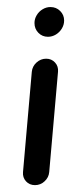

<svg xmlns="http://www.w3.org/2000/svg" viewBox="-20 -539 207 559"><path d="M166.7 -479.3Q166.7 -467 160.2 -456.1Q153.7 -445.2 142.8 -438.5Q131.9 -431.9 119.6 -431.9Q103 -431.9 91.7 -443.5Q80.4 -455.2 80.4 -471.9Q80.4 -484.1 86.9 -494.8Q93.3 -505.6 104.1 -512Q114.8 -518.5 127 -518.5Q143.7 -518.5 155.2 -507Q166.7 -495.6 166.7 -479.3ZM114.4 -368.1Q130 -368.1 140.2 -357Q150.4 -345.9 148.9 -330L123.3 -38.1Q121.9 -22.2 109.8 -11.1Q97.8 0 81.9 0Q65.9 0 55.7 -11.1Q45.6 -22.2 47 -38.1L72.6 -330Q74.1 -345.9 86.3 -357Q98.5 -368.1 114.4 -368.1Z"/></svg>

Font: 26F Galaxy Sans
Style: Bold Italic
Weight: 700
Italic angle: -5°
Designer: C₂₉H₂₅N₃O₅
Version: Version 1.200